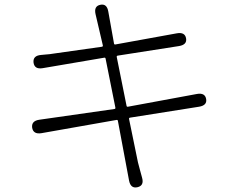

<svg xmlns="http://www.w3.org/2000/svg" viewBox="-20 -793 1040 842"><path d="M583 28Q553 35 546 -1L497 -263Q496 -268 491 -267L162 -209Q126 -203 121 -233Q117 -263 153 -268L482 -315Q487 -316 486 -321L443 -536Q442 -541 437 -540L167 -494Q131 -488 127 -519Q124 -549 160 -552L181 -554Q198 -555 215 -558L427 -588Q432 -589 431 -594L399 -731Q391 -766 420 -772Q449 -778 455 -742L480 -602Q481 -597 486 -598L756 -647Q791 -653 796 -625Q801 -597 765 -591L496 -549Q491 -548 492 -543L535 -329Q536 -324 541 -325L844 -381Q879 -387 884 -359Q889 -331 853 -325L550 -277Q545 -276 546 -271L585 -81Q589 -64 594 -47L603 -14Q613 21 583 28Z"/></svg>

Font: Resource Han Rounded JP Light
Style: Regular
Weight: 300
Designer: Cyano Hao (round all glyphs); Ryoko NISHIZUKA 西塚涼子 (kana, bopomofo & ideographs); Paul D. Hunt (Latin, Greek & Cyrillic)
Foundry: Cyano Hao
Version: 0.990